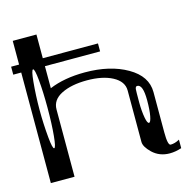

<svg xmlns="http://www.w3.org/2000/svg" viewBox="-110 -859 970 978"><g transform="rotate(-15 375.0 -369.5)"><path d="M625 -281.2Q625 -364.3 594.7 -364.3Q585.9 -364.3 584 -350.6Q583 -341.8 583 -281.2Q583 -234.4 589.8 -198.2Q595.7 -167 604.5 -167Q613.3 -167 619.1 -198.2Q625 -228.5 625 -281.2ZM89.8 -521.5Q83 -449.2 83 -375Q83 -300.8 89.8 -228.5Q95.7 -167 104.5 -167Q113.3 -167 119.1 -228.5Q125 -290 125 -375Q125 -460 119.1 -521.5Q113.3 -583 104.5 -583Q95.7 -583 89.8 -521.5ZM167 -750V-625H458V-583H167V-466.8Q246.1 -500 354.5 -500Q487.3 -500 577.1 -448.2Q667 -396.5 667 -312.5V-99.6Q667 -31.2 682.6 -31.2Q705.1 -31.2 729.5 -44.9V0Q697.3 10.7 667 10.7Q613.3 10.7 576.2 -24.4Q542 -57.6 542 -83V-354.5Q542 -402.3 488.3 -430.7Q436.5 -458 354.5 -458Q272.5 -458 219.7 -431.6Q167 -405.3 167 -354.5V0H42V-583H0V-625H42V-750Z"/></g></svg>

Font: okolaksMetalik
Style: bold
Weight: 700
Width: 7
Version: Version 0.6